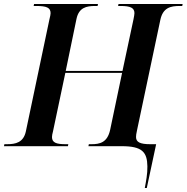

<svg xmlns="http://www.w3.org/2000/svg" viewBox="-43 -734 937 964"><path d="M684 210H694L741 -10H712C661 -10 640 -20 640 -46C640 -52 641 -64 645 -80L762 -634C775 -696 814 -704 859 -704H872L874 -714H552L550 -704H563C611 -704 632 -695 632 -668C632 -663 630 -650 627 -636L572 -378H287L341 -639C353 -696 391 -704 434 -704H447L449 -714H128L126 -704H139C190 -704 211 -696 211 -668C211 -664 209 -650 205 -636L87 -75C75 -18 35 -10 -8 -10H-21L-23 0H298L300 -10H287C241 -10 218 -17 218 -46C218 -52 220 -64 223 -74L285 -368H570L510 -82C496 -18 458 -10 416 -10H403L401 0H569C670 0 696 29 697 101C698 138 690 177 684 210Z"/></svg>

Font: Noto Serif Display SemiBold
Style: Italic
Weight: 600
Italic angle: -12°
Designer: Monotype Design Team
Foundry: Monotype Imaging Inc.
Version: Version 2.009